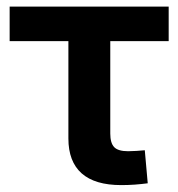

<svg xmlns="http://www.w3.org/2000/svg" viewBox="-20 -549 532 573"><path d="M341.8 3.4Q263.2 3.4 223.6 -31.7Q184.1 -66.9 184.1 -135.7V-426.3H8.8V-529.3H483.4V-426.3H309.1V-150.4Q309.1 -122.1 320.8 -109.9Q332.5 -97.7 362.3 -97.7Q373.5 -97.7 387.2 -98.6Q400.9 -99.6 412.1 -100.6L420.9 -2Q401.9 0.5 381.8 2Q361.8 3.4 341.8 3.4Z"/></svg>

Font: Inter 24pt SemiBold
Style: Regular
Weight: 600
Designer: Rasmus Andersson
Foundry: rsms
Version: Version 4.001;git-66647c0bb